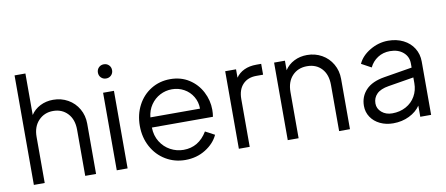

<svg xmlns="http://www.w3.org/2000/svg" viewBox="-68 -1026 3036 1307"><g transform="rotate(-10 1450.0 -372.5)"><path d="M77 -757H152V-470Q176 -507 216.5 -527.5Q257 -548 306 -548Q362 -548 408 -522Q454 -496 480.5 -450Q507 -404 507 -348V0H432V-319Q432 -390 393 -431.5Q354 -473 293 -473Q232 -473 192 -431Q152 -389 152 -319V0H77Z M650 -536H725V0H650ZM688 -726Q709 -726 723 -712Q737 -698 737 -677Q737 -656 723 -642Q709 -628 688 -628Q667 -628 653 -642Q639 -656 639 -677Q639 -698 653 -712Q667 -726 688 -726Z M857 -270Q857 -349 890.5 -412.5Q924 -476 983 -512Q1042 -548 1115 -548Q1189 -548 1245 -512Q1301 -476 1331.5 -417Q1362 -358 1362 -293Q1362 -268 1358 -245H936Q937 -189 963.5 -146.5Q990 -104 1032.5 -81Q1075 -58 1123 -58Q1228 -58 1287 -156L1351 -122Q1325 -65 1263.5 -26.5Q1202 12 1123 12Q1049 12 988 -24.5Q927 -61 892 -125.5Q857 -190 857 -270ZM1281 -315Q1281 -361 1258.5 -398.5Q1236 -436 1198 -457Q1160 -478 1115 -478Q1071 -478 1032.5 -458Q994 -438 968.5 -401Q943 -364 938 -315Z M1494 -536H1569V-478Q1590 -509 1626 -526Q1662 -543 1710 -543H1744V-468H1697Q1638 -468 1603.5 -431.5Q1569 -395 1569 -330V0H1494Z M1832 -536H1907V-470Q1931 -507 1971.5 -527.5Q2012 -548 2061 -548Q2117 -548 2163 -522Q2209 -496 2235.5 -450Q2262 -404 2262 -348V0H2187V-319Q2187 -391 2149 -432Q2111 -473 2048 -473Q1985 -473 1946 -431.5Q1907 -390 1907 -319V0H1832Z M2383 -139Q2383 -204 2425.5 -249Q2468 -294 2554 -308L2748 -340V-368Q2748 -416 2713 -446Q2678 -476 2622 -476Q2574 -476 2537 -452Q2500 -428 2481 -388L2413 -425Q2436 -477 2495.5 -512.5Q2555 -548 2622 -548Q2680 -548 2726 -525Q2772 -502 2797.5 -461Q2823 -420 2823 -368V0H2748V-77Q2721 -37 2671 -12.5Q2621 12 2560 12Q2510 12 2469.5 -7.5Q2429 -27 2406 -61.5Q2383 -96 2383 -139ZM2565 -56Q2618 -56 2660 -79Q2702 -102 2725 -142.5Q2748 -183 2748 -232V-272L2572 -243Q2516 -234 2489.5 -207.5Q2463 -181 2463 -142Q2463 -106 2492 -81Q2521 -56 2565 -56Z"/></g></svg>

Font: Evergrow Sans 
Style: Regular
Weight: 400
Foundry: 10Web
Version: Version 1.000